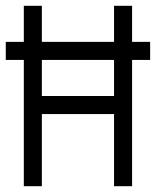

<svg xmlns="http://www.w3.org/2000/svg" viewBox="-20 -645 540 665"><path d="M500 -437.5V-500H437.5Q437.5 -500 437.5 -625H375Q375 -625 375 -500H125Q125 -500 125 -625H62.5Q62.5 -625 62.5 -500H0V-437.5H62.5V0H125Q125 0 125 -250H375Q375 -250 375 0H437.5V-437.5ZM125 -312.5Q125 -312.5 125 -437.5H375Q375 -437.5 375 -312.5Z"/></svg>

Font: CalcUnifontExMono
Style: Regular
Weight: 500
Version: Version 15.0.06